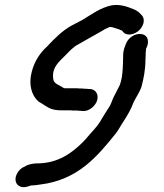

<svg xmlns="http://www.w3.org/2000/svg" viewBox="-20 -731 675 792"><path d="M582 -529C596 -554 594 -584 566 -590C538 -596 511 -575 502 -556C495 -539 488 -525 488 -502C487 -457 487 -400 469 -370C461 -355 455 -342 447 -327C440 -311 438 -301 430 -289C420 -274 410 -258 401 -243L394 -231C378 -204 355 -184 335 -159L320 -143C276 -100 220 -57 132 -57C118 -57 104 -54 91 -49L82 -44C69 -39 59 -30 52 -18C38 5 42 31 65 39C79 44 94 39 108 34C117 34 130 33 147 30C301 11 381 -85 458 -181C470 -196 478 -214 490 -231C506 -256 520 -279 531 -309C540 -328 556 -351 563 -371C572 -404 580 -443 580 -485L581 -505C580 -513 583 -521 582 -529ZM480 -606C484 -606 486 -601 488 -599C505 -580 536 -590 553 -605C569 -620 583 -649 564 -669C556 -678 548 -685 536 -691C505 -704 466 -719 425 -705C399 -697 380 -686 359 -673L341 -662C321 -648 300 -639 276 -626C236 -604 204 -571 174 -539C145 -513 122 -478 111 -435C97 -383 110 -337 139 -312C150 -305 157 -302 168 -294C186 -282 203 -276 232 -276H261C267 -276 274 -276 281 -275H300C303 -274 307 -274 312 -274L319 -273C347 -270 373 -294 380 -315C389 -342 374 -362 352 -364H344C338 -365 333 -365 328 -365C324 -366 317 -366 309 -366C301 -367 293 -367 286 -367H246C245 -368 244 -368 243 -368C241 -369 237 -371 233 -374C220 -382 207 -385 201 -399C189 -450 225 -478 250 -503C266 -519 281 -537 303 -548C335 -566 362 -582 393 -599C407 -608 418 -614 434 -620C437 -619 440 -619 442 -619C454 -615 468 -612 480 -606Z"/></svg>

Font: Dictator
Style: Ita
Weight: 500
Version: Version MIL.1277